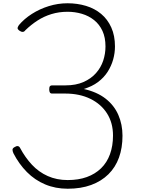

<svg xmlns="http://www.w3.org/2000/svg" viewBox="-20 -1135 870 1174"><path d="M394 19Q319 19 256 -7.5Q193 -34 144.5 -83Q96 -132 62 -198Q56 -212 56.5 -220.5Q57 -229 70 -236Q81 -243 89.5 -241.5Q98 -240 103 -230Q134 -172 175.5 -127.5Q217 -83 272 -58.5Q327 -34 394 -34Q460 -34 511 -52.5Q562 -71 598 -106Q634 -141 652.5 -192Q671 -243 671 -306Q671 -383 635 -440.5Q599 -498 533 -530.5Q467 -563 378 -563H298Q289 -563 285 -569.5Q281 -576 281 -589Q281 -603 285.5 -608Q290 -613 298 -613H381Q444 -613 490.5 -633.5Q537 -654 567 -688Q597 -722 611 -764Q625 -806 625 -851Q625 -906 606.5 -946Q588 -986 555.5 -1012Q523 -1038 481 -1050.5Q439 -1063 393 -1063Q341 -1063 295 -1049Q249 -1035 209.5 -1009.5Q170 -984 135 -950Q128 -940 118.5 -940Q109 -940 98 -948Q85 -958 88 -966.5Q91 -975 96 -982Q128 -1020 175 -1050Q222 -1080 278 -1097.5Q334 -1115 393 -1115Q453 -1115 506 -1099Q559 -1083 598.5 -1050Q638 -1017 660.5 -967Q683 -917 683 -851Q683 -811 672 -771.5Q661 -732 638.5 -696.5Q616 -661 579.5 -633.5Q543 -606 492 -591Q573 -573 625.5 -532Q678 -491 703.5 -432.5Q729 -374 729 -305Q729 -231 707.5 -171.5Q686 -112 643 -69.5Q600 -27 537.5 -4Q475 19 394 19Z"/></svg>

Font: Playwrite FR Moderne ExtraLight
Style: Regular
Weight: 250
Version: Version 1.002